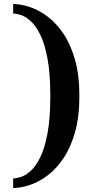

<svg xmlns="http://www.w3.org/2000/svg" viewBox="-20 -768 465 954"><path d="M45.4 166V118.7Q60.5 118.7 83.7 111.3Q106.9 104 132.3 81.3Q157.7 58.6 179.9 13.7Q202.1 -31.2 216.1 -105.5Q230 -179.7 230 -291Q230 -402.3 216.1 -476.6Q202.1 -550.8 179.9 -595.7Q157.7 -640.6 132.3 -663.3Q106.9 -686 84 -693.4Q61 -700.7 45.4 -700.7V-748Q82.5 -748 126.7 -733.6Q170.9 -719.2 214.6 -687Q258.3 -654.8 294.4 -601.8Q330.6 -548.8 352.5 -471.9Q374.5 -395 374.5 -291Q374.5 -187 352.5 -110.1Q330.6 -33.2 294.4 19.8Q258.3 72.8 214.6 105Q170.9 137.2 126.7 151.6Q82.5 166 45.4 166Z"/></svg>

Font: Gelasio SemiBold
Style: Regular
Weight: 600
Designer: Eben Sorkin
Foundry: Eben Sorkin
Version: Version 1.008